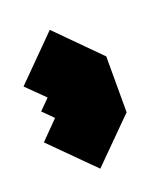

<svg xmlns="http://www.w3.org/2000/svg" viewBox="-93 -951 516 590"><g transform="rotate(-20 164.5 -656.0)"><path d="M25.1 -656.2 58.5 -689.6 0.5 -746.7 135.8 -882.8 271 -746.7V-564L135.8 -428.8L0.5 -564L58.5 -622.9L25.1 -656.2Z"/></g></svg>

Font: El Pececito
Style: Regular
Weight: 400
Designer: deFharo
Foundry: deFharo
Version: El Pececito Version 1.000